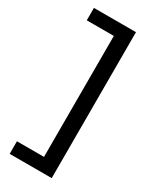

<svg xmlns="http://www.w3.org/2000/svg" viewBox="-215 -809 785 965"><g transform="rotate(30 177.0 -326.5)"><path d="M25 -750V-678H182V24H25V97H269V-750Z"/></g></svg>

Font: Bounded Light
Style: Regular
Weight: 300
Designer: Vlad Churkin
Version: Version 3.0